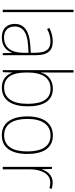

<svg xmlns="http://www.w3.org/2000/svg" viewBox="606 -1406 810 2061"><g transform="rotate(90 1010.5 -375.0)"><path d="M110 0V-760H84V0Z M424 -537C374 -537 325 -523 280 -501L290 -476C339 -502 382 -512 424 -512C508 -512 546 -467 546 -347V-301L458 -295C319 -285 236 -234 236 -129C236 -49 283 10 381 10C478 10 523 -42 545 -99H547L550 0H572V-353C572 -483 524 -537 424 -537ZM459 -271 546 -277V-220C545 -98 496 -14 381 -14C306 -14 264 -57 264 -129C264 -220 337 -263 459 -271Z M758 -509V-760H732V0H754L758 -101H760C783 -37 834 10 919 10C1058 10 1121 -103 1121 -267C1121 -444 1057 -538 931 -538C841 -538 777 -485 759 -410H757C758 -438 758 -481 758 -509ZM931 -513C1041 -513 1094 -430 1094 -267C1094 -102 1033 -15 919 -15C815 -15 758 -93 758 -248V-274C758 -422 814 -513 931 -513Z M1632 -264C1632 -423 1576 -538 1434 -538C1302 -538 1229 -436 1229 -265C1229 -97 1297 10 1431 10C1568 10 1632 -97 1632 -264ZM1256 -265C1256 -421 1317 -513 1434 -513C1559 -513 1605 -408 1605 -264C1605 -110 1552 -15 1431 -15C1312 -15 1256 -112 1256 -265Z M1939 -536C1861 -536 1816 -478 1798 -420H1796L1793 -528H1771V0H1797V-290C1797 -410 1842 -510 1939 -510C1963 -510 1982 -507 2000 -501L2007 -525C1987 -532 1964 -536 1939 -536Z"/></g></svg>

Font: Noto Sans Arabic SemCond Thin
Style: Regular
Weight: 100
Width: 4
Designer: Monotype Design Team, Nadine Chahine, Nizar Qandah and Khaled Hosny
Foundry: Monotype Imaging Inc.
Version: Version 2.012